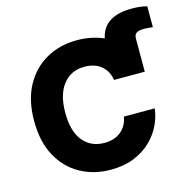

<svg xmlns="http://www.w3.org/2000/svg" viewBox="-119 -946 1060 1071"><g transform="rotate(-15 411.0 -410.0)"><path d="M391.6 9.8Q293.5 9.8 215.3 -33.7Q137.2 -77.1 92 -160.4Q46.9 -243.7 46.9 -363.3Q46.9 -483.4 92.8 -566.9Q138.7 -650.4 216.8 -693.8Q294.9 -737.3 391.6 -737.3Q478 -737.3 546.9 -706.5Q571.8 -828.6 735.4 -828.6Q784.7 -828.6 822.3 -818.4V-697.8Q809.6 -699.2 797.1 -700.4Q784.7 -701.7 772 -701.7Q740.7 -701.7 727.5 -692.1Q714.4 -682.6 714.4 -660.2V-469.7H536.6Q528.8 -522 491.9 -552.7Q455.1 -583.5 396.5 -583.5Q317.4 -583.5 272 -525.6Q226.6 -467.8 226.6 -363.3Q226.6 -254.9 272.2 -199.5Q317.9 -144 395.5 -144Q453.6 -144 491 -174.8Q528.3 -205.6 537.1 -257.8H714.8Q710 -209.5 687 -162.1Q664.1 -114.7 623.5 -75.7Q583 -36.6 524.9 -13.4Q466.8 9.8 391.6 9.8Z"/></g></svg>

Font: Inter Extra Bold
Style: Regular
Weight: 800
Designer: Rasmus Andersson
Foundry: rsms
Version: Version 4.000;git-3c8e0fc